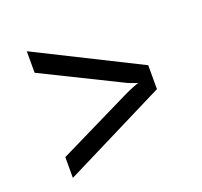

<svg xmlns="http://www.w3.org/2000/svg" viewBox="-98 -707 796 755"><g transform="rotate(-20 300.0 -330.0)"><path d="M85 -65V-152L395 -304Q414 -313 430.5 -319.5Q447 -326 455 -328Q446 -330 429 -336.5Q412 -343 395 -352L85 -505V-595L515 -380V-280Z"/></g></svg>

Font: NKDuy Mono
Style: Regular
Weight: 400
Monospace: yes
Designer: NKDuy
Foundry: NKDuy
Version: Version 2.251; ttfautohint (v1.8.4.7-5d5b)